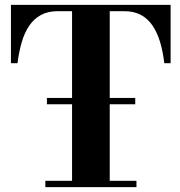

<svg xmlns="http://www.w3.org/2000/svg" viewBox="-20 -770 742 790"><path d="M173 -341V-367H536.5V-341ZM166.5 0V-26H276.5V-724H217Q177.5 -724 148.8 -708.5Q120 -693 100.5 -664.5Q81 -636 69.5 -596.8Q58 -557.5 52 -510H25V-750H682V-510H656Q650.5 -557.5 638.8 -596.8Q627 -636 607.8 -664.5Q588.5 -693 559.8 -708.5Q531 -724 491 -724H431.5V-26H541.5V0Z"/></svg>

Font: Bodoni Moda SC 9pt
Style: Bold
Weight: 700
Designer: Owen Earl
Foundry: indestructible type
Version: Version 2.005